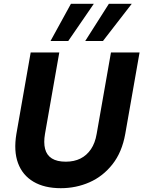

<svg xmlns="http://www.w3.org/2000/svg" viewBox="-20 -975 752 1007"><path d="M299 12Q213 12 155.5 -22Q98 -56 74.5 -119.5Q51 -183 66 -273L141 -700H291L216 -273Q208 -227 216.5 -194Q225 -161 252 -144Q279 -127 325 -127Q369 -127 402 -143.5Q435 -160 457 -192.5Q479 -225 487 -273L562 -700H712L637 -273Q620 -177 570 -113.5Q520 -50 449.5 -19Q379 12 299 12ZM427 -760 551 -955H671L520 -760ZM245 -760 352 -955H472L338 -760Z"/></svg>

Font: DM Sans 16pt Black
Style: Italic
Weight: 900
Italic angle: -10°
Version: Version 4.004;gftools[0.9.30]